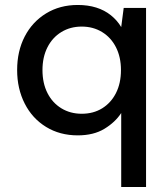

<svg xmlns="http://www.w3.org/2000/svg" viewBox="-20 -533 676 773"><path d="M468 220V-78Q444 -41 400.5 -14.5Q357 12 293 12Q221 12 165.5 -22Q110 -56 79.5 -116Q49 -176 49 -251Q49 -327 79.5 -386Q110 -445 165.5 -479Q221 -513 293 -513Q334 -513 367.5 -502.5Q401 -492 426.5 -471.5Q452 -451 468 -424L478 -501H568V220ZM309 -75Q356 -75 391.5 -97Q427 -119 447 -158.5Q467 -198 467 -251Q467 -303 447 -342.5Q427 -382 391 -404Q355 -426 309 -426Q263 -426 227 -404Q191 -382 171 -342.5Q151 -303 151 -251Q151 -198 171 -158.5Q191 -119 227 -97Q263 -75 309 -75Z"/></svg>

Font: DM Sans 17pt Medium
Style: Regular
Weight: 500
Version: Version 4.004;gftools[0.9.30]